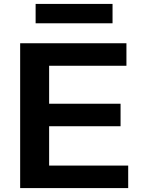

<svg xmlns="http://www.w3.org/2000/svg" viewBox="-20 -961 722 981"><path d="M162 -941H555V-842H162ZM83 -740H626V-625H231V-431H596V-316H231V-115H635V0H83Z"/></svg>

Font: Encode Sans Wide
Style: SemiBold
Weight: 600
Designer: Pablo Impallari, Andres Torresi
Foundry: Pablo Impallari, Andres Torresi
Version: Version 1.000; ttfautohint (v1.00) -l 8 -r 50 -G 200 -x 14 -